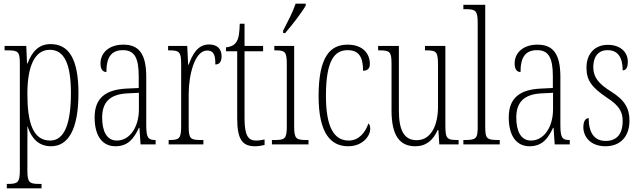

<svg xmlns="http://www.w3.org/2000/svg" viewBox="-20 -786 3484 1045"><path d="M17 239H206V215H194C140 215 129 208 129 141V18C129 -30 130 -72 129 -98H130C151 -33 190 10 258 10C350 10 407 -79 407 -278C407 -467 354 -546 255 -546C188 -546 153 -501 130 -441H127L123 -536H5V-512H19C80 -512 88 -505 88 -438V140C88 208 77 215 22 215H17ZM253 -21C158 -21 129 -122 129 -275C129 -426 169 -515 251 -515C330 -515 366 -438 366 -279C366 -121 334 -21 253 -21Z M608 10C678 10 709 -33 736 -90H739L745 0H827V-24H825C787 -24 776 -35 776 -105V-367C776 -496 734 -543 651 -543C574 -543 527 -499 527 -441C527 -411 538 -394 559 -394C559 -476 587 -513 649 -513C712 -513 735 -471 735 -371V-307L672 -304C553 -299 495 -251 495 -147C495 -41 541 10 608 10ZM616 -21C561 -21 536 -72 536 -146C536 -227 575 -274 677 -278L736 -281V-191C736 -95 687 -21 616 -21Z M898 0H1087V-24H1074C1017 -24 1007 -30 1007 -99V-274C1007 -379 1040 -511 1107 -511C1149 -511 1152 -476 1152 -435C1177 -435 1186 -454 1186 -480C1186 -517 1165 -544 1118 -544C1053 -544 1026 -485 1007 -434H1004L999 -536H895V-512H898C955 -512 966 -506 966 -437V-100C966 -30 955 -24 900 -24H898Z M1368 10C1385 10 1404 7 1420 3V-27C1402 -23 1390 -21 1373 -21C1332 -21 1311 -47 1311 -141V-507H1412V-536H1311V-657H1285C1283 -609 1281 -576 1264 -554C1254 -540 1237 -531 1210 -528V-507H1271V-142C1271 -27 1299 10 1368 10Z M1521 -619V-606H1532C1572 -652 1625 -721 1644 -756V-766H1589C1574 -721 1550 -676 1521 -619ZM1460 0H1659V-24H1646C1591 -24 1581 -32 1581 -100V-536H1473V-512H1480C1533 -512 1541 -503 1541 -434V-99C1541 -31 1531 -24 1475 -24H1460Z M1875 10C1954 10 1995 -46 1995 -84C1995 -100 1992 -108 1985 -114C1970 -69 1936 -21 1878 -21C1798 -21 1754 -94 1754 -264C1754 -458 1801 -513 1872 -513C1935 -513 1956 -473 1956 -401C1978 -401 1993 -411 1993 -438C1993 -498 1951 -543 1872 -543C1778 -543 1714 -479 1714 -263C1714 -58 1782 10 1875 10Z M2240 10C2300 10 2337 -23 2362 -78H2366L2371 0H2476V-24H2473C2414 -24 2404 -29 2404 -103V-536H2293V-512H2296C2358 -512 2364 -505 2364 -425V-206C2364 -107 2328 -23 2248 -23C2180 -23 2151 -76 2151 -184V-536H2038V-512H2042C2101 -512 2111 -506 2111 -440V-184C2111 -45 2158 10 2240 10Z M2502 0H2700V-24H2695C2629 -24 2621 -30 2621 -98V-760H2502V-736H2514C2568 -736 2580 -730 2580 -660V-98C2580 -30 2572 -24 2506 -24H2502Z M2862 10C2932 10 2963 -33 2990 -90H2993L2999 0H3081V-24H3079C3041 -24 3030 -35 3030 -105V-367C3030 -496 2988 -543 2905 -543C2828 -543 2781 -499 2781 -441C2781 -411 2792 -394 2813 -394C2813 -476 2841 -513 2903 -513C2966 -513 2989 -471 2989 -371V-307L2926 -304C2807 -299 2749 -251 2749 -147C2749 -41 2795 10 2862 10ZM2870 -21C2815 -21 2790 -72 2790 -146C2790 -227 2829 -274 2931 -278L2990 -281V-191C2990 -95 2941 -21 2870 -21Z M3275 10C3357 10 3406 -43 3406 -130C3406 -194 3382 -241 3304 -289C3238 -330 3209 -366 3209 -421C3209 -472 3232 -513 3287 -513C3342 -513 3369 -475 3369 -403C3388 -403 3397 -420 3397 -450C3397 -504 3355 -542 3288 -542C3217 -542 3172 -493 3172 -418C3172 -348 3201 -310 3284 -254C3353 -210 3369 -174 3369 -128C3369 -55 3336 -19 3276 -19C3213 -19 3184 -66 3184 -143C3168 -143 3155 -128 3155 -93C3155 -44 3192 10 3275 10Z"/></svg>

Font: Noto Serif Lao ExtraCondensed ExtraLight
Style: Regular
Weight: 200
Width: 2
Designer: Monotype Design Team
Foundry: Monotype Imaging Inc.
Version: Version 2.003